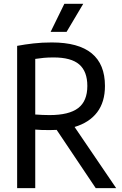

<svg xmlns="http://www.w3.org/2000/svg" viewBox="-20 -966 629 986"><path d="M68 0V-730.5Q108 -738 151.8 -743Q195.5 -748 246.5 -748Q519 -748 519 -524.5Q519 -442 478.8 -389.2Q438.5 -336.5 363 -314L576.5 0H471.5L271 -299Q254.5 -298 236.5 -298Q211.5 -298 194.5 -298.5Q177.5 -299 161 -300.5V0ZM234.5 -375Q334.5 -375 381.5 -411Q428.5 -447 428.5 -524.5Q428.5 -599 387 -635Q345.5 -671 255.5 -671Q227.5 -671 205.5 -669Q183.5 -667 161 -663.5V-378Q182 -376.5 198.2 -375.8Q214.5 -375 234.5 -375ZM240 -802.5 310.5 -946.5H407.5L322 -802.5Z"/></svg>

Font: Encode Sans Condensed Medium
Style: Regular
Weight: 500
Width: 3
Designer: Multiple Designers
Foundry: Impallari Type
Version: Version 3.000; ttfautohint (v1.8.3) -l 8 -r 50 -G 200 -x 14 